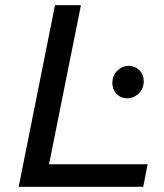

<svg xmlns="http://www.w3.org/2000/svg" viewBox="-20 -720 634 740"><path d="M52 0 192 -700H292L169 -87H549L532 0ZM471 -341Q446 -341 429.5 -358Q413 -375 413 -399Q413 -429 432 -447.5Q451 -466 477 -466Q500 -466 517 -449.5Q534 -433 534 -407Q534 -378 514.5 -359.5Q495 -341 471 -341Z"/></svg>

Font: Montserrat Thin Medium
Style: Italic
Weight: 500
Italic angle: -11.3°
Version: Version 9.000